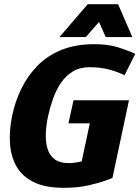

<svg xmlns="http://www.w3.org/2000/svg" viewBox="-20 -887 666 917"><path d="M331 -408H596L592 -389L517 -37Q517 -37 486.5 -25.5Q456 -14 404 -2Q352 10 284 10Q195 10 139.5 -18Q84 -46 57.5 -94.5Q31 -143 27.5 -205Q24 -267 38 -334Q52 -402 82 -463.5Q112 -525 159 -573Q206 -621 273.5 -648.5Q341 -676 430 -676Q496 -676 544 -661Q592 -646 626 -630L575 -528Q534 -547 495 -556.5Q456 -566 407 -566Q361 -566 327.5 -545.5Q294 -525 271 -491Q248 -457 233.5 -416Q219 -375 210 -334Q201 -293 199 -253Q197 -213 206 -180Q215 -147 239.5 -127.5Q264 -108 310 -108Q325 -108 340 -110.5Q355 -113 370 -116L409 -298H307ZM264 -710 399 -867H544L612 -710H485L453 -782L390 -710Z"/></svg>

Font: Epunda Sans ExtraBold
Style: Italic
Weight: 800
Italic angle: -12.0243°
Designer: Simon Atzbach
Foundry: typofactur
Version: Version 2.204; ttfautohint (v1.8.4.7-5d5b)